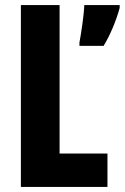

<svg xmlns="http://www.w3.org/2000/svg" viewBox="-20 -734 490 754"><path d="M62 0H402V-131H214V-714H62ZM450 -703V-714H311C310 -676 298 -599 292 -567V-554H387C413 -597 436 -652 450 -703Z"/></svg>

Font: Noto Sans Khmer UI ExtraCondensed ExtraBold
Style: Regular
Weight: 800
Width: 2
Designer: Danh Hong and the Monotype Design Team
Foundry: Monotype Imaging Inc.
Version: Version 2.002